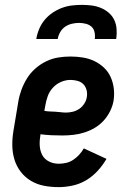

<svg xmlns="http://www.w3.org/2000/svg" viewBox="-20 -760 540 788"><path d="M221 8Q190 8 161 2.5Q132 -3 107.5 -17.5Q83 -32 65.5 -54.5Q48 -77 39.5 -104.5Q31 -132 30.5 -162Q30 -192 35 -222L55 -342Q59 -367 68 -391.5Q77 -416 91 -438.5Q105 -461 125.5 -479Q146 -497 170 -508.5Q194 -520 219 -524Q244 -528 269 -528Q295 -528 320 -524Q345 -520 367 -509.5Q389 -499 406.5 -482.5Q424 -466 434 -444Q444 -422 447 -397Q450 -372 446 -346Q442 -324 431.5 -303Q421 -282 405 -264.5Q389 -247 368.5 -235Q348 -223 325.5 -216Q303 -209 280.5 -206.5Q258 -204 236 -204Q213 -204 191 -205Q169 -206 146 -209V-207Q142 -185 143 -163.5Q144 -142 153 -124.5Q162 -107 180.5 -97.5Q199 -88 221 -88Q236 -88 251.5 -91.5Q267 -95 280.5 -104Q294 -113 305 -125Q316 -137 324 -151L417 -108Q402 -82 381 -59Q360 -36 334 -20.5Q308 -5 278.5 1.5Q249 8 221 8ZM251 -298Q265 -298 279 -301.5Q293 -305 305 -313Q317 -321 325.5 -334Q334 -347 336 -360Q339 -375 335.5 -389.5Q332 -404 322.5 -414Q313 -424 298.5 -428Q284 -432 269 -432Q250 -432 231 -424Q212 -416 197.5 -400.5Q183 -385 176 -365.5Q169 -346 166 -327L162 -305Q173 -303 184.5 -302.5Q196 -302 207 -301.5Q218 -301 229 -299.5Q240 -298 251 -298ZM129 -600Q132 -620 140.5 -640.5Q149 -661 163 -678Q177 -695 195.5 -707.5Q214 -720 234 -727.5Q254 -735 275 -737.5Q296 -740 316 -740Q336 -740 356 -737.5Q376 -735 394 -727.5Q412 -720 426.5 -707.5Q441 -695 449 -678Q457 -661 458.5 -640.5Q460 -620 457 -600H369Q371 -614 368 -628Q365 -642 355.5 -650.5Q346 -659 332 -662.5Q318 -666 304 -666Q290 -666 275 -662.5Q260 -659 247.5 -650.5Q235 -642 227 -628Q219 -614 217 -600Z"/></svg>

Font: Iosevka Curly Slab
Style: Bold Italic
Weight: 700
Italic angle: -9°
Monospace: yes
Designer: Belleve Invis
Foundry: Belleve Invis
Version: Version 22.1.2; ttfautohint (v1.8.4)